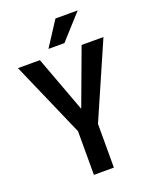

<svg xmlns="http://www.w3.org/2000/svg" viewBox="-164 -991 862 1081"><g transform="rotate(-20 267.5 -450.5)"><path d="M142.1 -710.9 267.1 -374 392.1 -710.9H522.9L326.7 -261.7V0H207V-261.7L10.7 -710.9ZM209 -753.9 304.7 -901.4H438L304.7 -753.9Z"/></g></svg>

Font: Roboto Condensed Medium
Style: Regular
Weight: 500
Designer: Christian Robertson
Foundry: Google
Version: Version 3.0